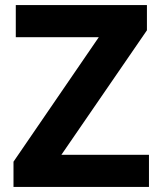

<svg xmlns="http://www.w3.org/2000/svg" viewBox="-20 -734 636 754"><path d="M33 0V-99L368 -588H42V-714H557V-615L221 -126H565V0Z"/></svg>

Font: Noto Sans Symbols
Style: Bold
Weight: 700
Version: Version 2.002